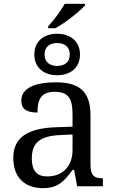

<svg xmlns="http://www.w3.org/2000/svg" viewBox="-20 -978 603 1008"><path d="M232.9 -839.8V-830.1H271C322.8 -857.9 399.9 -919.4 426.8 -950.2V-958H319.8C298.8 -920.9 262.7 -871.1 232.9 -839.8ZM49.8 -149.9C49.8 -40 116.2 9.8 205.1 9.8C288.1 9.8 319.3 -30.3 360.8 -85.9H369.1L384.8 0H520V-42H517.1C473.1 -42 455.1 -57.6 455.1 -113.8V-373C455.1 -500.5 394 -545.9 272 -545.9C170.9 -545.9 91.8 -518.6 91.8 -450.2C91.8 -403.8 121.6 -387.2 176.8 -387.2C176.8 -449.2 190.4 -496.1 268.1 -496.1C349.6 -496.1 360.8 -446.3 360.8 -373V-313L277.8 -310.1C125 -305.7 49.8 -255.9 49.8 -149.9ZM147 -145C147 -184.1 156.2 -214.4 179.7 -234.9C203.1 -255.4 240.2 -266.6 296.9 -269L360.8 -272V-190.9C360.8 -106 309.6 -51.8 228 -51.8C172.9 -51.8 147 -82.5 147 -145ZM160.2 -691.9C160.2 -621.1 212.4 -583 279.8 -583C348.1 -583 399.9 -621.1 399.9 -691.9C399.9 -763.7 346.7 -800.8 279.8 -800.8C212.9 -800.8 160.2 -763.7 160.2 -691.9ZM213.9 -691.9C213.9 -733.9 243.7 -752 279.8 -752C315.9 -752 346.2 -734.9 346.2 -691.9C346.2 -648.9 315.9 -631.8 279.8 -631.8C243.7 -631.8 213.9 -649.9 213.9 -691.9Z"/></svg>

Font: The Erased English
Style: Regular
Weight: 400
Designer: Monotype Design team + ligartures altered by 180 Amsterdam
Foundry: Monotype Imaging Inc.
Version: Version 1.030;Glyphs 3.1.2 (3151)